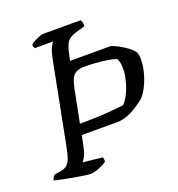

<svg xmlns="http://www.w3.org/2000/svg" viewBox="-138 -809 845 914"><g transform="rotate(-20 284.0 -352.0)"><path d="M164.4 0Q158.6 0 141.5 -2.4Q124.5 -4.8 102.1 -8.5Q79.7 -12.3 57.2 -16.6Q34.8 -20.9 16.5 -24.7Q-1.9 -28.6 -10.1 -31.6Q-8.3 -40.2 -3.7 -46.7Q0.9 -53.2 4.5 -56.5L32.5 -60.5Q53.2 -63.5 65.7 -72.4Q78.3 -81.4 86.4 -101.3Q94.5 -121.3 101.3 -155.9L182.8 -574.4Q190.5 -613.4 200.1 -631.6Q209.6 -649.8 213.9 -653.8H121.4Q118.6 -657.6 116.6 -662.2Q114.6 -666.8 115.4 -673.4Q122.1 -679.9 135.4 -687.1Q148.7 -694.2 162.1 -699.1Q175.5 -704 180.5 -704H371.6Q373.6 -699.5 376.8 -691.4Q380 -683.4 378 -670.8L333 -657.8Q317 -653.4 303.9 -645.9Q290.7 -638.5 281.3 -622Q271.9 -605.5 265.1 -571.8L258.4 -539.4H464Q484.5 -532.9 505 -521.3Q525.4 -509.8 543.6 -496.1Q561.8 -482.4 573.4 -465.7Q575.8 -457 576.8 -448.1Q577.8 -439.2 577.8 -430.5Q577.8 -400 568.4 -364.4Q559 -328.8 543.5 -298.5Q528 -268.3 510.6 -251.9Q491 -235.9 456.2 -214.9Q421.3 -194 380.7 -188.6H189.8L177.6 -129.9Q172.9 -105.6 164.6 -89.3Q156.3 -73 148.5 -65L247 -54.5Q249 -52.7 250 -45Q251 -37.2 250.3 -31.6Q234.5 -20.3 209.5 -10.2Q184.4 0 164.4 0ZM199.9 -242.2Q267.8 -242.2 326.6 -245.8Q385.4 -249.5 424 -255.2Q440.5 -273 454 -301.2Q467.4 -329.4 475.1 -361.1Q482.9 -392.8 482.9 -419.9Q482.9 -436.5 479.9 -450Q476.9 -463.6 471.6 -471.3Q453.3 -477.8 423.9 -482.1Q394.6 -486.4 365 -488.4Q335.5 -490.4 314.9 -490.4Q285 -490.4 269.1 -480.9Q253.2 -471.5 246 -454.2Q238.8 -437 233.5 -412.3Z"/></g></svg>

Font: Texturina Medium
Style: Italic
Weight: 500
Italic angle: -11°
Designer: Guillermo Torres Carreño
Foundry: Omnibus-Type
Version: Version 1.002